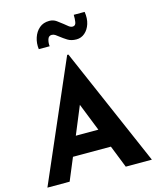

<svg xmlns="http://www.w3.org/2000/svg" viewBox="-142 -1096 980 1193"><g transform="rotate(-15 348.0 -499.0)"><path d="M12 0 344 -765H352L684 0H516L459 -144H215L155 0ZM266 -266H411L340 -445ZM426 -843Q392 -843 369 -857.5Q346 -872 327 -887Q316 -896 305.5 -903Q295 -910 283 -910Q263 -910 256.5 -888.5Q250 -867 253 -845H183Q178 -884 189.5 -919Q201 -954 226.5 -976Q252 -998 291 -998Q316 -998 336 -984Q356 -970 373 -956Q387 -944 399 -935Q411 -926 423 -926Q442 -926 445.5 -948.5Q449 -971 448 -995H518Q525 -952 514 -917.5Q503 -883 479.5 -863Q456 -843 426 -843Z"/></g></svg>

Font: Reem Kufi Ink
Style: Bold
Weight: 700
Designer: Khaled Hosny
Version: Version 1.002